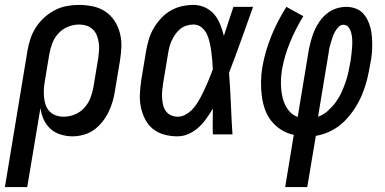

<svg xmlns="http://www.w3.org/2000/svg" viewBox="-50 -548 1570 783"><path d="M-30 215 62 -341Q66 -365 74 -389.5Q82 -414 96.5 -436.5Q111 -459 131 -477Q151 -495 174.5 -507Q198 -519 223 -523.5Q248 -528 272 -528Q301 -528 329 -522Q357 -516 379.5 -501Q402 -486 417 -463Q432 -440 439 -413Q446 -386 445 -357.5Q444 -329 439 -299L419 -179Q416 -157 409.5 -135Q403 -113 393 -92Q383 -71 368 -52Q353 -33 334 -19Q315 -5 291.5 1.5Q268 8 246 8Q221 8 197 0.5Q173 -7 155.5 -23Q138 -39 128 -61Q118 -83 115 -108L61 215ZM209 -72Q232 -72 254.5 -81Q277 -90 293.5 -108Q310 -126 318.5 -148Q327 -170 331 -193L351 -313Q353 -328 354 -344Q355 -360 352.5 -375.5Q350 -391 344.5 -404.5Q339 -418 328 -428.5Q317 -439 302.5 -443.5Q288 -448 273 -448Q250 -448 227.5 -439Q205 -430 188.5 -412Q172 -394 163.5 -372Q155 -350 151 -327L133 -218Q130 -202 129 -185Q128 -168 129.5 -152Q131 -136 136 -121Q141 -106 151.5 -94.5Q162 -83 177.5 -77.5Q193 -72 209 -72Z M674 8Q646 8 620 1Q594 -6 574 -22Q554 -38 542 -61.5Q530 -85 524.5 -111Q519 -137 520.5 -165Q522 -193 526 -221L546 -341Q550 -364 557 -387.5Q564 -411 576.5 -432.5Q589 -454 606.5 -473Q624 -492 645.5 -504.5Q667 -517 691 -522.5Q715 -528 739 -528Q764 -528 786.5 -517.5Q809 -507 824 -489Q839 -471 848 -448.5Q857 -426 863 -402Q873 -432 882.5 -461.5Q892 -491 902 -520H982Q958 -453 934 -385.5Q910 -318 884 -251Q889 -188 891.5 -125.5Q894 -63 898 0H818Q817 -26 817.5 -52.5Q818 -79 818 -105Q806 -85 792 -65Q778 -45 760 -28.5Q742 -12 719.5 -2Q697 8 674 8ZM675 -72Q690 -72 704.5 -79.5Q719 -87 730.5 -98Q742 -109 751 -122.5Q760 -136 767.5 -150Q775 -164 781.5 -178Q788 -192 794.5 -206.5Q801 -221 806.5 -235.5Q812 -250 818 -265Q817 -284 815.5 -302.5Q814 -321 811.5 -339Q809 -357 805 -375Q801 -393 793.5 -409Q786 -425 772 -436.5Q758 -448 739 -448Q725 -448 710.5 -443.5Q696 -439 684.5 -429.5Q673 -420 664.5 -407.5Q656 -395 650 -382Q644 -369 640.5 -355Q637 -341 635 -327L615 -207Q613 -193 611.5 -178Q610 -163 611 -148.5Q612 -134 615 -120.5Q618 -107 626 -95.5Q634 -84 647 -78Q660 -72 675 -72Z M1113 215 1148 2Q1120 -4 1096.5 -19Q1073 -34 1056 -55.5Q1039 -77 1030 -103.5Q1021 -130 1017.5 -158Q1014 -186 1014.5 -215.5Q1015 -245 1020 -275Q1031 -338 1056 -400Q1081 -462 1118 -520L1187 -482Q1155 -430 1132.5 -375Q1110 -320 1100 -264Q1097 -245 1096 -226Q1095 -207 1096.5 -188Q1098 -169 1102 -151.5Q1106 -134 1114 -118Q1122 -102 1134.5 -89.5Q1147 -77 1164 -71L1209 -343Q1213 -363 1218.5 -383.5Q1224 -404 1232.5 -423.5Q1241 -443 1253.5 -461Q1266 -479 1283.5 -493Q1301 -507 1321.5 -513.5Q1342 -520 1362 -520Q1381 -520 1398.5 -514Q1416 -508 1428 -496Q1440 -484 1448 -468.5Q1456 -453 1460.5 -435.5Q1465 -418 1466.5 -400Q1468 -382 1468 -363Q1468 -344 1466 -325.5Q1464 -307 1460 -288Q1455 -257 1447.5 -226Q1440 -195 1427.5 -164.5Q1415 -134 1396.5 -105.5Q1378 -77 1354.5 -53.5Q1331 -30 1300.5 -14.5Q1270 1 1238 6L1203 215ZM1247 -72Q1269 -80 1287 -96Q1305 -112 1319 -131Q1333 -150 1342.5 -171Q1352 -192 1359.5 -213.5Q1367 -235 1371.5 -257Q1376 -279 1380 -301Q1382 -315 1383.5 -329Q1385 -343 1386 -357Q1387 -371 1386.5 -384.5Q1386 -398 1383 -411.5Q1380 -425 1372 -436Q1364 -447 1350 -447Q1339 -447 1330.5 -438Q1322 -429 1316 -418.5Q1310 -408 1306.5 -397Q1303 -386 1299.5 -375Q1296 -364 1293.5 -353Q1291 -342 1290 -331Z"/></svg>

Font: Iosevka Medium
Style: Italic
Weight: 500
Italic angle: -9°
Monospace: yes
Designer: Belleve Invis
Foundry: Belleve Invis
Version: Version 32.5.0; ttfautohint (v1.8.4)